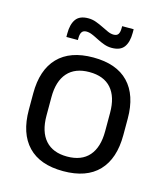

<svg xmlns="http://www.w3.org/2000/svg" viewBox="-103 -746 727 838"><g transform="rotate(15 260.0 -327.0)"><path d="M260 12.5Q155 12.5 100.8 -44.2Q46.5 -101 46.5 -207.5V-282Q46.5 -388 101 -444.5Q155.5 -501 260 -501Q365 -501 419.2 -444.5Q473.5 -388 473.5 -282V-207.5Q473.5 -101 419.2 -44.2Q365 12.5 260 12.5ZM260 -53.5Q325 -53.5 358.8 -92Q392.5 -130.5 392.5 -203V-286.5Q392.5 -358.5 358.8 -396.8Q325 -435 260 -435Q195.5 -435 161.5 -396.8Q127.5 -358.5 127.5 -286.5V-203Q127.5 -130.5 161.5 -92Q195.5 -53.5 260 -53.5ZM325.5 -562Q307.5 -562 290.8 -568Q274 -574 258.2 -582.2Q242.5 -590.5 228.2 -596.5Q214 -602.5 201.5 -602.5Q187 -602.5 180.8 -593.2Q174.5 -584 174.5 -565.5V-557H122.5V-573.5Q122.5 -614.5 139 -637.5Q155.5 -660.5 194.5 -660.5Q213 -660.5 230 -654.2Q247 -648 262.5 -640.2Q278 -632.5 292 -626.2Q306 -620 318.5 -620Q333.5 -620 339.5 -629.2Q345.5 -638.5 345.5 -657.5V-665.5H397.5V-649Q397.5 -607.5 381 -584.8Q364.5 -562 325.5 -562Z"/></g></svg>

Font: Anek Tamil Medium
Style: Regular
Weight: 400
Version: Version 1.003